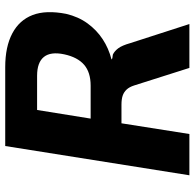

<svg xmlns="http://www.w3.org/2000/svg" viewBox="-25 -720 745 735"><g transform="rotate(-90 347.5 -352.5)"><path d="M44 0 156 -705H458Q536 -705 587 -678Q638 -651 657.5 -600Q677 -549 662 -472Q651 -425 625.5 -390Q600 -355 565 -332Q530 -309 487 -298L492 -295L506 -293Q519 -287 530 -272.5Q541 -258 550 -226L623 0H455L388 -211Q382 -230 372 -240.5Q362 -251 348.5 -255.5Q335 -260 314 -260H243L202 0ZM261 -378H387Q438 -378 467 -403Q496 -428 507 -479Q518 -531 497 -557Q476 -583 425 -583H294Z"/></g></svg>

Font: Nunito Sans 7pt SemiCondensed ExtraBold
Style: Italic
Weight: 800
Width: 4
Italic angle: -9°
Designer: Vernon Adams
Foundry: Vernon Adams
Version: Version 3.101;gftools[0.9.27]